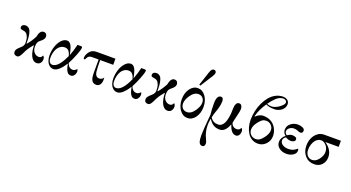

<svg xmlns="http://www.w3.org/2000/svg" viewBox="-63 -1582 4957 2708"><g transform="rotate(20 2415.5 -227.5)"><path d="M30.3 -392.6Q30.3 -415 45.7 -427.2Q61 -439.5 87.4 -439.5Q106.9 -439.5 122.6 -430.9Q138.2 -422.4 148.2 -409.9Q158.2 -397.5 165.3 -376Q172.4 -354.5 176 -336.7Q179.7 -318.8 181.6 -291.7Q183.6 -264.6 183.8 -248Q184.1 -231.4 184.1 -205.6L190.4 -204.1Q237.8 -257.3 281.7 -340.3Q300.8 -441.4 356.4 -441.4Q383.3 -441.4 396.5 -425.5Q409.7 -409.7 409.7 -385.3Q409.7 -346.7 355 -306.2Q332.5 -289.6 321.5 -267.8Q310.5 -246.1 310.5 -203.6Q310.5 -150.9 339.6 -117.9Q368.7 -85 410.6 -85Q447.3 -85 463.4 -126Q485.4 -106 485.4 -78.1Q485.4 -41 465.6 -17.1Q445.8 6.8 410.2 6.8Q381.3 6.8 358.4 -12.2Q335.4 -31.2 321.5 -62.7Q307.6 -94.2 300.3 -132.8Q293 -171.4 293 -212.9L286.6 -214.4Q246.6 -166 226.8 -135.3Q207 -104.5 189.5 -65.9Q182.1 -49.8 176.8 -40Q171.4 -30.3 162.1 -16.4Q152.8 -2.4 142.1 4.6Q131.3 11.7 119.1 11.7Q97.7 11.7 81.5 0Q65.4 -11.7 65.4 -40.5Q65.4 -62 79.8 -80.8Q94.2 -99.6 127.4 -128.9Q145 -144 153.8 -158Q162.6 -171.9 168.5 -193.4Q168.5 -256.8 156.7 -291.3Q145 -325.7 123 -343.8Q104 -359.4 63 -363.3Q30.3 -366.2 30.3 -392.6Z M545.9 -161.1Q545.9 -227.1 566.4 -290.5Q586.9 -354 625.7 -396.7Q664.6 -439.5 710.9 -439.5Q729 -439.5 743.9 -429Q758.8 -418.5 769 -402.6Q779.3 -386.7 787.8 -361.8Q796.4 -336.9 801.5 -314.9Q806.6 -293 812.5 -263.2H815.4Q843.8 -335.4 867.2 -432.1H917Q939.9 -432.1 939.9 -416Q939.9 -386.2 905.8 -299.3Q871.6 -212.4 836.9 -148.9Q863.8 -78.1 920.4 -78.1Q939 -78.1 952.1 -86.2Q965.3 -94.2 982.4 -111.3Q992.2 -91.8 992.2 -77.1Q992.2 -43.9 973.1 -18.1Q954.1 7.8 925.8 7.8Q909.7 7.8 896.2 2.2Q882.8 -3.4 873.5 -15.1Q864.3 -26.9 857.4 -38.6Q850.6 -50.3 845.2 -69.1Q839.8 -87.9 837.2 -100.3Q834.5 -112.8 830.6 -132.8H825.2Q787.6 -71.8 745.1 -33Q702.6 5.9 663.1 5.9Q625 5.9 597.4 -20Q569.8 -45.9 557.9 -82.8Q545.9 -119.6 545.9 -161.1ZM569.3 -132.8Q569.3 -109.9 574 -91.6Q578.6 -73.2 592 -59.6Q605.5 -45.9 627 -45.9Q703.6 -45.9 778.3 -186.5Q792.5 -212.9 805.2 -242.2Q793 -287.1 772 -312.5Q751 -337.9 713.4 -337.9Q678.2 -337.9 649.9 -320.1Q621.6 -302.2 604.5 -272.7Q587.4 -243.2 578.4 -207.3Q569.3 -171.4 569.3 -132.8Z M1013.7 -295.9Q1013.7 -318.8 1026.1 -346.2Q1038.6 -373.5 1059.1 -395Q1094.2 -431.6 1156.2 -431.6H1436.5V-339.8H1240.7Q1240.7 -227.5 1248 -163.6Q1251.5 -132.3 1268.6 -111.6Q1285.6 -90.8 1314.5 -90.8Q1337.4 -90.8 1354.2 -101.6Q1371.1 -112.3 1379.4 -128.9Q1381.3 -106.9 1381.3 -95.2Q1381.3 -68.4 1375 -46.4Q1368.7 -24.4 1350.6 -8.3Q1332.5 7.8 1304.7 7.8Q1278.8 7.8 1260.7 -3.7Q1242.7 -15.1 1233.6 -36.1Q1224.6 -57.1 1220.9 -80.3Q1217.3 -103.5 1217.3 -133.8V-339.8H1116.7Q1064.9 -339.8 1047.9 -297.9Q1038.1 -273.4 1027.3 -273.4Q1013.7 -273.4 1013.7 -295.9Z M1502.9 -161.1Q1502.9 -227.1 1523.4 -290.5Q1543.9 -354 1582.8 -396.7Q1621.6 -439.5 1668 -439.5Q1686 -439.5 1700.9 -429Q1715.8 -418.5 1726.1 -402.6Q1736.3 -386.7 1744.9 -361.8Q1753.4 -336.9 1758.5 -314.9Q1763.7 -293 1769.5 -263.2H1772.5Q1800.8 -335.4 1824.2 -432.1H1874Q1897 -432.1 1897 -416Q1897 -386.2 1862.8 -299.3Q1828.6 -212.4 1793.9 -148.9Q1820.8 -78.1 1877.4 -78.1Q1896 -78.1 1909.2 -86.2Q1922.4 -94.2 1939.5 -111.3Q1949.2 -91.8 1949.2 -77.1Q1949.2 -43.9 1930.2 -18.1Q1911.1 7.8 1882.8 7.8Q1866.7 7.8 1853.3 2.2Q1839.8 -3.4 1830.6 -15.1Q1821.3 -26.9 1814.5 -38.6Q1807.6 -50.3 1802.2 -69.1Q1796.9 -87.9 1794.2 -100.3Q1791.5 -112.8 1787.6 -132.8H1782.2Q1744.6 -71.8 1702.1 -33Q1659.7 5.9 1620.1 5.9Q1582 5.9 1554.4 -20Q1526.9 -45.9 1514.9 -82.8Q1502.9 -119.6 1502.9 -161.1ZM1526.4 -132.8Q1526.4 -109.9 1531 -91.6Q1535.6 -73.2 1549.1 -59.6Q1562.5 -45.9 1584 -45.9Q1660.6 -45.9 1735.4 -186.5Q1749.5 -212.9 1762.2 -242.2Q1750 -287.1 1729 -312.5Q1708 -337.9 1670.4 -337.9Q1635.3 -337.9 1606.9 -320.1Q1578.6 -302.2 1561.5 -272.7Q1544.4 -243.2 1535.4 -207.3Q1526.4 -171.4 1526.4 -132.8Z M1995.1 -392.6Q1995.1 -415 2010.5 -427.2Q2025.9 -439.5 2052.2 -439.5Q2071.8 -439.5 2087.4 -430.9Q2103 -422.4 2113 -409.9Q2123 -397.5 2130.1 -376Q2137.2 -354.5 2140.9 -336.7Q2144.5 -318.8 2146.5 -291.7Q2148.4 -264.6 2148.7 -248Q2148.9 -231.4 2148.9 -205.6L2155.3 -204.1Q2202.6 -257.3 2246.6 -340.3Q2265.6 -441.4 2321.3 -441.4Q2348.1 -441.4 2361.3 -425.5Q2374.5 -409.7 2374.5 -385.3Q2374.5 -346.7 2319.8 -306.2Q2297.4 -289.6 2286.4 -267.8Q2275.4 -246.1 2275.4 -203.6Q2275.4 -150.9 2304.4 -117.9Q2333.5 -85 2375.5 -85Q2412.1 -85 2428.2 -126Q2450.2 -106 2450.2 -78.1Q2450.2 -41 2430.4 -17.1Q2410.6 6.8 2375 6.8Q2346.2 6.8 2323.2 -12.2Q2300.3 -31.2 2286.4 -62.7Q2272.5 -94.2 2265.1 -132.8Q2257.8 -171.4 2257.8 -212.9L2251.5 -214.4Q2211.4 -166 2191.7 -135.3Q2171.9 -104.5 2154.3 -65.9Q2147 -49.8 2141.6 -40Q2136.2 -30.3 2127 -16.4Q2117.7 -2.4 2106.9 4.6Q2096.2 11.7 2084 11.7Q2062.5 11.7 2046.4 0Q2030.3 -11.7 2030.3 -40.5Q2030.3 -62 2044.7 -80.8Q2059.1 -99.6 2092.3 -128.9Q2109.9 -144 2118.7 -158Q2127.4 -171.9 2133.3 -193.4Q2133.3 -256.8 2121.6 -291.3Q2109.9 -325.7 2087.9 -343.8Q2068.8 -359.4 2027.8 -363.3Q1995.1 -366.2 1995.1 -392.6Z M2672.9 -492.2 2742.2 -702.1Q2752 -731.4 2764.6 -746.6Q2777.3 -761.7 2797.9 -761.7Q2812.5 -761.7 2822.3 -751.2Q2832 -740.7 2832 -725.1Q2832 -707 2809.6 -670.4L2691.4 -484.4ZM2557.4 -57.1Q2510.7 -122.1 2510.7 -215.8Q2510.7 -309.6 2557.4 -374.5Q2604 -439.5 2673.8 -439.5Q2743.7 -439.5 2790.3 -374.5Q2836.9 -309.6 2836.9 -215.8Q2836.9 -122.1 2790.3 -57.1Q2743.7 7.8 2673.8 7.8Q2604 7.8 2557.4 -57.1ZM2547.9 -165Q2547.9 -123 2572.8 -95.7Q2597.7 -68.4 2639.6 -68.4Q2704.1 -68.4 2756.8 -148.4Q2799.8 -213.4 2799.8 -266.6Q2799.8 -308.6 2774.9 -335.9Q2750 -363.3 2708 -363.3Q2643.6 -363.3 2590.8 -283.2Q2547.9 -218.3 2547.9 -165Z M2943.4 171.9Q2943.4 87.9 2965.8 -149.4Q2957 -217.8 2957 -313Q2957 -437.5 3020.5 -437.5Q3039.6 -437.5 3049.1 -422.4Q3058.6 -407.2 3058.6 -381.3Q3058.6 -344.2 3047.6 -297.6Q3036.6 -251 3021.5 -213.4Q3004.9 -171.4 2995.1 -119.1Q3016.1 -84.5 3044.7 -69.3Q3073.2 -54.2 3113.3 -54.2Q3143.1 -54.2 3166 -73.2Q3189 -92.3 3201.9 -121.3Q3214.8 -150.4 3222.9 -191.2Q3231 -231.9 3233.6 -268.6Q3236.3 -305.2 3236.3 -346.2Q3236.3 -382.8 3250.7 -410.2Q3265.1 -437.5 3293 -437.5Q3318.8 -437.5 3330.8 -416.7Q3342.8 -396 3342.8 -367.2Q3342.8 -339.8 3322.3 -258.8Q3303.7 -186 3297.4 -145Q3319.3 -82.5 3383.8 -82.5Q3404.3 -82.5 3419.2 -94Q3434.1 -105.5 3440.9 -124.5Q3461.9 -104 3461.9 -73.7Q3461.9 -42.5 3445.3 -18.3Q3428.7 5.9 3401.4 5.9Q3328.6 5.9 3291 -115.2L3286.6 -116.2Q3267.6 -61.5 3234.4 -27.8Q3201.2 5.9 3157.2 5.9Q3104 5.9 3065.4 -16.6Q3026.9 -39.1 2991.7 -92.8L2988.3 -91.8Q2978.5 -39.1 2978.5 -2Q2978.5 105.5 3021 189Q3043.9 233.9 3043.9 257.8Q3043.9 307.1 3004.9 307.1Q2972.7 307.1 2958 274.2Q2943.4 241.2 2943.4 171.9Z M3522.5 -273.4Q3522.5 -338.9 3536.4 -405Q3550.3 -471.2 3578.1 -530.8Q3606 -590.3 3643.8 -636.5Q3681.6 -682.6 3733.4 -710Q3785.2 -737.3 3842.8 -737.3Q3883.8 -737.3 3911.1 -715.6Q3938.5 -693.8 3938.5 -656.2Q3938.5 -627.4 3924.1 -602.5Q3909.7 -577.6 3887.5 -562Q3865.2 -546.4 3839.4 -537.4Q3813.5 -528.3 3789.1 -528.3Q3745.6 -528.3 3717.3 -533.4Q3689 -538.6 3655.8 -552.7Q3619.1 -497.6 3596.7 -450.2Q3574.2 -402.8 3557.6 -341.8L3564.5 -337.9Q3585.4 -359.9 3616 -374.3Q3646.5 -388.7 3671.4 -388.7Q3755.4 -388.7 3808.6 -348.6Q3852.1 -316.4 3875.2 -266.4Q3898.4 -216.3 3898.4 -166Q3898.4 -93.8 3849.4 -43Q3800.3 7.8 3732.4 7.8Q3681.6 7.8 3640.6 -16.1Q3599.6 -40 3574.5 -80.3Q3549.3 -120.6 3535.9 -170.2Q3522.5 -219.7 3522.5 -273.4ZM3575.2 -147.5Q3575.2 -104.5 3606 -73.7Q3636.7 -43 3680.2 -43Q3713.4 -43 3737.5 -58.6Q3761.7 -74.2 3790 -110.4Q3841.8 -175.3 3841.8 -232.4Q3841.8 -275.4 3811 -306.2Q3780.3 -336.9 3736.8 -336.9Q3703.6 -336.9 3679.4 -321.3Q3655.3 -305.7 3627 -269.5Q3575.2 -204.6 3575.2 -147.5ZM3664.6 -564.9Q3694.8 -551.8 3735.4 -551.8Q3757.8 -551.8 3788.1 -563.5Q3818.4 -575.2 3842.8 -592.8Q3873 -615.2 3890.1 -634.3Q3907.2 -653.3 3907.2 -673.3Q3907.2 -690.4 3891.6 -702.1Q3876 -713.9 3857.4 -713.9Q3829.6 -713.9 3802.7 -701.9Q3775.9 -689.9 3751.2 -667.2Q3726.6 -644.5 3706.8 -620.8Q3687 -597.2 3664.6 -564.9Z M4003.9 -122.1Q4003.9 -150.9 4020 -179.4Q4036.1 -208 4062.5 -228V-231Q4044.4 -241.2 4033.4 -263.2Q4022.5 -285.2 4022.5 -308.6Q4022.5 -365.2 4068.4 -402.3Q4114.3 -439.5 4174.8 -439.5Q4215.3 -439.5 4246.8 -424.6Q4278.3 -409.7 4278.3 -384.8Q4278.3 -343.8 4241.2 -343.8Q4226.6 -343.8 4196.3 -357.4Q4172.9 -368.2 4139.6 -368.2Q4105.5 -368.2 4075.7 -346.2Q4045.9 -324.2 4045.9 -293Q4045.9 -262.7 4077.1 -243.2Q4118.7 -271.5 4149.4 -271.5Q4177.7 -271.5 4198.7 -262.2Q4219.7 -252.9 4219.7 -232.4Q4219.7 -210.4 4200.9 -199Q4182.1 -187.5 4155.3 -187.5Q4115.2 -187.5 4078.1 -211.4Q4061.5 -205.6 4049.8 -189Q4038.1 -172.4 4038.1 -154.3Q4038.1 -116.2 4073.7 -92.8Q4109.4 -69.3 4158.2 -69.3Q4202.6 -69.3 4229 -80.3Q4255.4 -91.3 4292 -120.6Q4299.8 -107.4 4299.8 -93.8Q4299.8 -48.8 4256.3 -22Q4212.9 4.9 4158.2 4.9Q4095.2 4.9 4049.6 -29.3Q4003.9 -63.5 4003.9 -122.1Z M4385.7 -202.1Q4385.7 -260.3 4407.2 -312Q4428.7 -363.8 4471.4 -397.7Q4514.2 -431.6 4568.8 -431.6H4820.3V-339.8H4626.5L4624 -336.4Q4733.4 -260.7 4733.4 -151.4Q4733.4 -83 4689.9 -37.1Q4646.5 8.8 4577.1 8.8Q4491.2 8.8 4438.5 -51Q4385.7 -110.8 4385.7 -202.1ZM4428.7 -157.2Q4428.7 -102.1 4457.3 -70.1Q4485.8 -38.1 4527.8 -38.1Q4582 -38.1 4623.5 -90.8Q4669.9 -149.4 4669.9 -205.1Q4669.9 -264.2 4634.8 -303.2Q4599.1 -342.8 4560.5 -342.8Q4509.8 -342.8 4474.1 -299.3Q4453.1 -273.4 4440.9 -235.8Q4428.7 -198.2 4428.7 -157.2Z"/></g></svg>

Font: Theano Didot
Style: Regular
Weight: 400
Designer: Alexey Kryukov
Version: Version 2.0